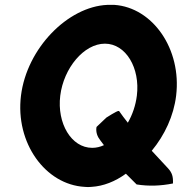

<svg xmlns="http://www.w3.org/2000/svg" viewBox="-20 -744 759 787"><path d="M355 22C404 19 452 0 496 -32L540 12C590 20 639 18 689 8C690 -20 686 -36 667 -56L602 -126C655 -190 692 -269 702 -352C725 -543 606 -713 449 -724H420C258 -717 90 -546 66 -352C42 -158 166 13 327 22C335 23 346 23 355 22ZM227 -352C241 -465 324 -565 410 -565C496 -565 555 -465 541 -352C536 -312 523 -274 504 -241C492 -256 479 -273 468 -289H465C458 -289 416 -262 416 -262L376 -224L375 -220C373 -201 379 -184 391 -169L406 -149C391 -142 375 -138 358 -138C272 -138 213 -239 227 -352Z"/></svg>

Font: Bluebird
Style: SfBdNrwObl
Weight: 700
Designer: Jasper
Foundry: Cannot Into Space Fonts
Version: Version 0.98